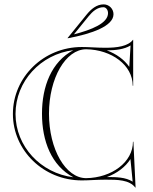

<svg xmlns="http://www.w3.org/2000/svg" viewBox="-20 -820 700 878"><path d="M290 -645C399.9 -665.5 499 -700.5 499 -755C499 -779.8 478.8 -800 454 -800C422.1 -800 396.8 -779 374.7 -751.7L289 -646ZM318.1 -662.9 384 -744.1C403.5 -768.1 425.2 -787 453 -787C464.6 -787 474 -774.9 474 -760C474 -713.6 399.2 -684 318.1 -662.9ZM204 -300C204 -462.7 280.2 -594.7 374 -594.7C490.5 -593 587 -521.8 587 -428H589V-638H588C565 -608 514.8 -601.6 462.5 -601.6C443.1 -601.6 423.3 -602.4 404.3 -603.4C386.5 -604.3 369.4 -605 354 -605C180.1 -605 39 -467.9 39 -299C39 -131.2 180.1 5 354 5C369.4 5 386.5 4.3 404.3 3.4C423.3 2.4 443.1 1.6 462.5 1.6C517.9 1.6 571.3 1.9 599 38H600L590 -172H588C588 -78.2 490.5 -7 374 -5.3C280.2 -5.3 204 -137.3 204 -300ZM468.9 -10.4C515 -27.4 553.6 -56.4 576.5 -92.5L586.7 10.7C554.1 -10.1 511.1 -10.4 468.9 -10.4ZM468.6 -589.6C508.9 -590 548.2 -594.3 577 -612.2L571.2 -514.3C547.9 -547.7 511.6 -573.7 468.6 -589.6ZM315.4 -9.4C166.1 -27.9 51 -150.9 51 -299C51 -448.3 166.1 -572.1 315.3 -590.6C215.4 -537.2 172 -425.1 172 -300C172 -174.8 215.3 -62.4 315.4 -9.4Z"/></svg>

Font: Sortefax
Style: Medium
Weight: 500
Designer: gluk
Foundry: gluk
Version: Version 0.261